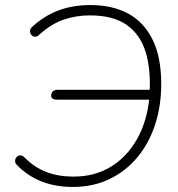

<svg xmlns="http://www.w3.org/2000/svg" viewBox="-20 -733 707 761"><path d="M268 8Q201 8 145.5 -13.5Q90 -35 47 -79Q41 -85 40 -92Q39 -99 42 -105Q45 -111 50.5 -114.5Q56 -118 63.5 -117Q71 -116 78 -108Q117 -69 164.5 -51Q212 -33 271 -33Q356 -33 420 -72.5Q484 -112 523.5 -182.5Q563 -253 572 -345L578 -338H206Q194 -338 188 -342.5Q182 -347 183 -357Q185 -368 191.5 -372.5Q198 -377 208 -377H581L573 -368Q578 -459 557 -527.5Q536 -596 482.5 -634Q429 -672 336 -672Q282 -672 233 -655.5Q184 -639 135 -595Q128 -588 120.5 -587.5Q113 -587 108 -591Q103 -595 100.5 -601Q98 -607 99.5 -614Q101 -621 108 -627Q156 -671 212.5 -692Q269 -713 339 -713Q424 -713 486.5 -680Q549 -647 584 -577.5Q619 -508 619 -400Q619 -313 594.5 -238.5Q570 -164 524 -109Q478 -54 413.5 -23Q349 8 268 8Z"/></svg>

Font: Nunito Variable Extra Light
Style: Italic
Weight: 200
Italic angle: -9°
Designer: Vernon Adams
Foundry: Vernon Adams
Version: Version 3.602